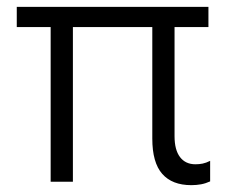

<svg xmlns="http://www.w3.org/2000/svg" viewBox="-20 -531 668 561"><path d="M539 10Q483 10 454 -23Q425 -56 425 -126V-479H490V-133Q490 -93 506 -72Q522 -51 551 -51Q562 -51 572 -53Q582 -55 594 -61V-1Q581 5 567.5 7.5Q554 10 539 10ZM128 0V-479H193V0ZM29 -452V-511H589V-452Z"/></svg>

Font: TikTok Sans 24pt Light
Style: Regular
Weight: 300
Version: Version 4.000